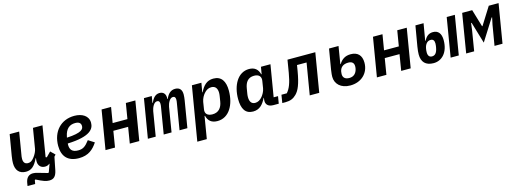

<svg xmlns="http://www.w3.org/2000/svg" viewBox="-6 -1394 6613 2460"><g transform="rotate(-15 3300.0 -164.0)"><path d="M439 190C498 190 529 159 545 82L579 -88L600 -111L543 -167L483 -106L468 -111L535 -516H409L365 -251C360 -219 341 -180 314 -145C286 -109 264 -96 232 -96C192 -96 171 -121 171 -168C171 -186 173 -205 178 -229L226 -516H100L53 -239C46 -193 44 -169 44 -145C44 -50 92 4 178 4C250 4 295 -34 341 -131H346C343 -117 342 -104 342 -88C342 -33 377 4 430 4C455 4 474 -3 492 -18L495 -16L457 88L447 93L331 60C293 49 277 46 258 46C201 46 166 80 155 148L149 186H250L259 136L268 131C356 176 396 190 439 190Z M880 12C1005 12 1072 -48 1127 -131L1047 -182C993 -110 958 -87 895 -87C814 -87 787 -128 787 -189C787 -193 787 -199 788 -207C1093 -218 1145 -307 1145 -387C1145 -480 1062 -528 959 -528C781 -528 661 -399 661 -209C661 -68 734 12 880 12ZM947 -436C1000 -436 1022 -413 1022 -377C1022 -339 1002 -292 797 -282L800 -297C820 -395 871 -436 947 -436Z M1233 0H1359L1394 -213H1590L1555 0H1681L1767 -516H1641L1607 -311H1411L1445 -516H1319Z M1899 0 1953 -326C1957 -348 1966 -375 1981 -399C1998 -425 2015 -434 2034 -434C2056 -434 2067 -420 2067 -390C2067 -375 2065 -359 2062 -344L2005 0H2109L2163 -326C2167 -348 2176 -375 2191 -399C2208 -425 2225 -434 2244 -434C2266 -434 2277 -420 2277 -390C2277 -375 2275 -359 2272 -344L2215 0H2319L2378 -355C2382 -379 2385 -410 2385 -431C2385 -494 2355 -528 2297 -528C2235 -528 2198 -486 2173 -427H2168C2174 -491 2144 -528 2090 -528C2035 -528 2000 -487 1976 -429H1970L1985 -516H1881L1795 0Z M2397 200H2523L2572 -94H2578C2595 -26 2638 12 2717 12C2872 12 2957 -143 2957 -328C2957 -452 2910 -528 2803 -528C2714 -528 2666 -473 2627 -394H2622L2643 -516H2517ZM2677 -88C2610 -88 2577 -122 2587 -179L2602 -273C2610 -318 2633 -355 2652 -377C2680 -410 2711 -428 2749 -428C2806 -428 2829 -388 2829 -331C2829 -315 2826 -295 2824 -283L2814 -221C2801 -140 2758 -88 2677 -88Z M3189 12C3277 12 3324 -43 3363 -122H3367L3364 -103C3354 -38 3389 0 3461 0H3531L3547 -96H3489L3559 -516H3433L3417 -422H3412C3394 -490 3352 -528 3277 -528C3126 -528 3043 -372 3043 -193C3043 -61 3088 12 3189 12ZM3244 -88C3192 -88 3171 -127 3171 -184C3171 -202 3173 -217 3175 -229L3186 -295C3199 -376 3237 -428 3317 -428C3385 -428 3412 -390 3403 -337L3388 -243C3381 -201 3357 -162 3338 -139C3311 -106 3279 -88 3244 -88Z M3577 4H3620C3684 4 3726 -14 3765 -53C3811 -99 3844 -173 3873 -344L3885 -418H4012L3942 0H4068L4154 -516H3785L3757 -347C3735 -219 3709 -152 3665 -102H3594Z M4479 12C4623 12 4728 -83 4728 -224C4728 -324 4674 -374 4584 -374C4510 -374 4464 -341 4429 -285H4424L4462 -516H4336L4291 -247C4284 -200 4282 -175 4282 -155C4282 -62 4352 12 4479 12ZM4491 -84C4434 -84 4407 -112 4407 -157C4407 -169 4408 -179 4410 -190C4419 -241 4455 -278 4526 -278C4575 -278 4601 -256 4601 -210C4601 -201 4600 -187 4597 -174C4583 -115 4546 -84 4491 -84Z M4833 0H4959L4994 -213H5190L5155 0H5281L5367 -516H5241L5207 -311H5011L5045 -516H4919Z M5584 12C5692 12 5783 -75 5783 -241C5783 -328 5745 -375 5676 -375C5620 -375 5585 -346 5558 -293H5552L5590 -516H5482L5436 -247C5429 -203 5426 -173 5426 -144C5426 -45 5478 12 5584 12ZM5585 -77C5552 -77 5532 -99 5532 -144C5532 -163 5534 -181 5537 -196C5547 -249 5576 -286 5621 -286C5653 -286 5670 -267 5670 -227C5670 -210 5667 -190 5665 -178C5652 -100 5623 -77 5585 -77ZM5811 0H5919L6005 -516H5897Z M6017 0H6123L6167 -267L6179 -361H6186L6271 -76L6451 -361H6458L6438 -267L6393 0H6499L6585 -516H6455L6310 -285H6304L6235 -516H6102Z"/></g></svg>

Font: IBM Plex Mono SmBld
Style: Italic
Weight: 600
Italic angle: -9.5°
Monospace: yes
Designer: Mike Abbink, Paul van der Laan, Pieter van Rosmalen
Foundry: Bold Monday
Version: Version 2.004